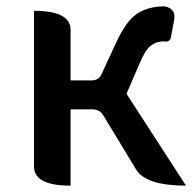

<svg xmlns="http://www.w3.org/2000/svg" viewBox="-20 -584 617 604"><path d="M202 0Q87 0 87 -60V-550Q202 -550 202 -490V-331H268Q291 -331 300 -352L344 -447Q376 -517 410 -540Q445 -564 498 -564Q534 -557 528 -522L518 -468Q515 -450 496 -454Q472 -454 454 -440Q437 -427 419 -384L378 -289L565 0Q439 0 408 -51L305 -221Q294 -240 271 -240H202V0Z"/></svg>

Font: Swei Half Moon CJK SC
Style: Medium
Weight: 500
Version: Version 2.071